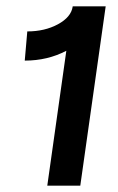

<svg xmlns="http://www.w3.org/2000/svg" viewBox="-20 -585 371 605"><path d="M233 0H129L189 -425Q130 -394 58 -394L66 -486Q121 -486 162.5 -508.5Q204 -531 209 -564V-565H313Z"/></svg>

Font: Neutral Grotesk
Style: Italic
Weight: 400
Italic angle: -8°
Designer: Nawras Khrais
Foundry: Nawras Khrais
Version: Version 1.000